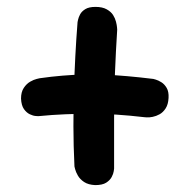

<svg xmlns="http://www.w3.org/2000/svg" viewBox="-20 -598 550 557"><path d="M256 -61Q236 -62 224 -70Q212 -78 206 -88.5Q200 -99 198 -107Q196 -115 196 -115Q193 -177 193 -231.5Q193 -286 194.5 -336Q196 -386 198.5 -434.5Q201 -483 205 -534Q205 -534 206.5 -541Q208 -548 212.5 -556.5Q217 -565 227.5 -571.5Q238 -578 257 -578Q277 -578 289.5 -571Q302 -564 308 -554.5Q314 -545 316.5 -535Q319 -525 319.5 -518.5Q320 -512 320 -512Q316 -449 313.5 -386Q311 -323 311 -255Q311 -187 311 -109Q311 -109 310 -101.5Q309 -94 304 -84.5Q299 -75 288 -68Q277 -61 256 -61ZM41 -312Q41 -331 49 -343Q57 -355 67.5 -361Q78 -367 86.5 -369Q95 -371 95 -371Q130 -376 161 -378.5Q192 -381 222 -382Q252 -383 283.5 -381.5Q315 -380 349.5 -377Q384 -374 425 -369Q425 -369 432 -367Q439 -365 448 -359.5Q457 -354 463.5 -343Q470 -332 469 -314Q468 -295 460.5 -283.5Q453 -272 443 -266.5Q433 -261 423 -259Q413 -257 406 -257.5Q399 -258 399 -258Q356 -263 317.5 -265.5Q279 -268 243 -268Q207 -268 169.5 -266.5Q132 -265 91 -261Q91 -261 83.5 -261.5Q76 -262 66.5 -266.5Q57 -271 49.5 -281.5Q42 -292 41 -312Z"/></svg>

Font: Sour Gummy Medium
Style: Regular
Weight: 500
Designer: Stefie Justprince
Foundry: Eifetstype
Version: Version 1.000